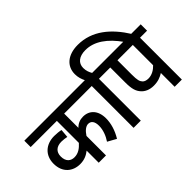

<svg xmlns="http://www.w3.org/2000/svg" viewBox="-125 -1324 1752 1752"><g transform="rotate(-45 751.0 -448.0)"><path d="M724 -540V-622H0V-540H338V-256C304 -218 267 -191 217 -191C172 -191 133 -217 133 -285C133 -344 170 -377 233 -377C256 -377 284 -373 302 -369L309 -451C290 -456 254 -460 223 -460C114 -460 40 -392 40 -285C40 -169 117 -110 210 -110C266 -110 305 -130 338 -156V0H432V-252C459 -294 491 -319 520 -319C557 -319 579 -292 579 -236C579 -182 557 -126 527 -82L610 -36C652 -104 672 -175 672 -239C672 -342 615 -399 534 -399C495 -399 461 -386 432 -356V-540Z M788 -540V0H881V-540H972V-622H875C862 -644 849 -673 849 -711C849 -774 896 -813 979 -813C1092 -813 1193 -741 1282 -615H1384C1281 -780 1146 -896 963 -896C833 -896 755 -828 755 -725C755 -686 766 -652 781 -622H710V-540Z M1411 -540H1502V-622H959V-540H1027V-347C1027 -263 1040 -223 1071 -189C1096 -161 1136 -141 1191 -141C1245 -141 1283 -156 1318 -178V0H1411ZM1318 -540V-278C1290 -248 1249 -222 1203 -222C1177 -222 1157 -229 1145 -242C1127 -262 1120 -284 1120 -355V-540Z"/></g></svg>

Font: Noto Sans Devanagari UI SemiCondensed Medium
Style: Regular
Weight: 500
Width: 4
Designer: Jelle Bosma - Monotype Design Team
Foundry: Monotype Imaging Inc.
Version: Version 2.004